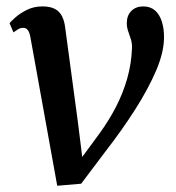

<svg xmlns="http://www.w3.org/2000/svg" viewBox="-20 -584 564 614"><path d="M77.5 -463.5Q75 -479 69.5 -487Q64 -495 54.5 -495Q45 -495 37.5 -490.2Q30 -485.5 23 -480.5L10.5 -510Q15 -515.5 29.5 -528.5Q44 -541.5 66.2 -552.5Q88.5 -563.5 115.5 -563.5Q141 -563.5 156 -555.2Q171 -547 178.5 -531.8Q186 -516.5 188.5 -495.5L229.5 -190.5L248.5 -37.5L215 -44L297 -155.5Q329 -199.5 351.5 -243.5Q374 -287.5 387 -333.5Q400 -379.5 402 -427.5Q403 -444 398.8 -457.5Q394.5 -471 390 -483.8Q385.5 -496.5 385.5 -510Q385.5 -534.5 400 -549Q414.5 -563.5 438 -563.5Q461 -563.5 475.8 -550.5Q490.5 -537.5 497.5 -515.2Q504.5 -493 504.5 -466.5Q505 -419 479.8 -359.5Q454.5 -300 412.2 -233.8Q370 -167.5 317.5 -100L239.5 3.5L163 10L130.5 -170Z"/></svg>

Font: Merriweather 28pt Medium
Style: Italic
Weight: 500
Italic angle: -7.8°
Version: Version 2.101